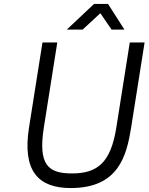

<svg xmlns="http://www.w3.org/2000/svg" viewBox="-20 -947 752 972"><path d="M318 -797H398L488 -880L545 -797H610L527 -927H456ZM127 -302C92 -81 174 5 338 5C581 5 621 -159 644 -302L712 -732H637L569 -302C541 -124 474 -69 344 -69C224 -69 172 -112 202 -302L270 -732H195Z"/></svg>

Font: Exo
Style: Regular Italic
Weight: 400
Designer: Natanael Gama
Version: Version 1.00